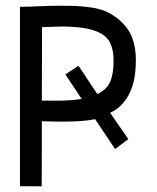

<svg xmlns="http://www.w3.org/2000/svg" viewBox="-20 -656 558 681"><path d="M127.9 4.9 50.8 4.4V-631.8Q78.6 -631.8 118.7 -633.8Q158.7 -635.7 191.9 -635.7Q229 -635.7 253.4 -634.5Q277.8 -633.3 304.9 -629.2Q332 -625 351.3 -617.2Q370.6 -609.4 389.9 -595.7Q409.2 -582 425.8 -562Q461.9 -518.6 461.9 -442.4Q461.9 -355 428.7 -306.6Q415.5 -287.6 402.6 -276.4Q389.6 -265.1 370.6 -255.9L435.1 -162.6L388.2 -127.4L317.4 -233.4Q277.3 -224.6 203.1 -224.6Q168 -224.6 128.4 -226.1Q128.4 -155.3 128.2 -91.1Q127.9 -26.9 127.9 4.9ZM382.8 -439.5Q382.8 -477.1 372.1 -501Q361.3 -524.9 336.9 -537.8Q312.5 -550.8 282 -555.9Q251.5 -561 202.6 -562Q185.5 -562 160.4 -560.8Q135.3 -559.6 128.9 -559.6V-498L128.4 -299.3Q146 -298.8 178.7 -298.8Q231.9 -298.8 269.5 -305.2L211.9 -392.1L258.3 -422.9L325.2 -322.3Q356.9 -336.9 369.9 -364.3Q382.8 -391.6 382.8 -439.5Z"/></svg>

Font: FantasqueSansM Nerd Font
Style: Regular
Weight: 400
Monospace: yes
Designer: Jany Belluz
Version: Version 1.8.0 ; ttfautohint (v1.8.2);Nerd Fonts 3.4.0